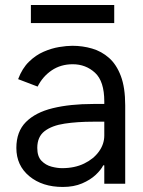

<svg xmlns="http://www.w3.org/2000/svg" viewBox="-20 -736 574 769"><path d="M397.7 0V-73.9H393.5Q384.9 -56.1 363.5 -35.9Q342 -15.6 308.8 -1.4Q275.6 12.8 231.5 12.8Q149.5 12.8 97.5 -30.2Q45.5 -73.2 45.5 -143.5Q45.5 -208.8 83.8 -247.3Q122.2 -285.9 191.4 -302.7Q260.7 -319.6 353.7 -319.6H397.7V-329.5Q397.7 -410.5 360.6 -444.6Q323.5 -478.7 271.3 -478.7Q223.4 -478.7 187.1 -454.2Q150.9 -429.7 130.7 -389.2L52.6 -419Q68.9 -462.4 96.1 -488.8Q123.2 -515.3 154.8 -528.9Q186.4 -542.6 216.8 -547.6Q247.2 -552.6 269.9 -552.6Q311.1 -552.6 348.9 -541.5Q386.7 -530.5 416.7 -504.1Q446.7 -477.6 464.1 -431.3Q481.5 -384.9 481.5 -313.9V0ZM397.7 -248.6H353.7Q289.8 -248.6 239 -240.9Q188.2 -233.3 158.7 -210.8Q129.3 -188.2 129.3 -143.5Q129.3 -109.4 146.1 -92Q163 -74.6 186.3 -68.5Q209.5 -62.5 228.7 -62.5Q279.1 -62.5 317.1 -81Q355.1 -99.4 376.4 -129.3Q397.7 -159.1 397.7 -193.2ZM437.5 -715.9V-643.5H103.7V-715.9Z"/></svg>

Font: Interface
Style: Regular
Weight: 400
Designer: Rasmus Andersson
Foundry: rsms
Version: Version 1.8